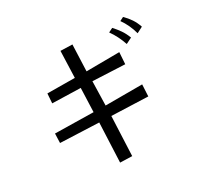

<svg xmlns="http://www.w3.org/2000/svg" viewBox="-137 -908 1275 1173"><g transform="rotate(-20 500.0 -321.0)"><path d="M752 -227 499 -192 535 82 452 94 416 -180 148 -144 139 -209 405 -251 382 -417 186 -388 179 -455 369 -487 343 -672 425 -684 450 -500 678 -542 687 -460 463 -431 488 -264 742 -309ZM738 -573Q706 -632 661 -676L688 -696Q713 -677 735 -655Q757 -633 776 -601ZM823 -612Q794 -674 749 -718L773 -736Q801 -717 822.5 -694.5Q844 -672 861 -641Z"/></g></svg>

Font: NanumGothicCoding
Style: Regular
Weight: 400
Monospace: yes
Designer: Kwon Bruce; Nicolas Noh; Sung-woo Choi; Go-un Cha; Soo-hyun Park;
Foundry: NHN Corporation
Version: Version 2.000;PS 1;hotconv 1.0.49;makeotf.lib2.0.14853